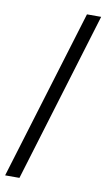

<svg xmlns="http://www.w3.org/2000/svg" viewBox="-89 -779 482 871"><g transform="rotate(10 152.0 -343.0)"><path d="M0 48.8 238.8 -734.9H304.2L65.9 48.8Z"/></g></svg>

Font: Archivo Expanded Light
Style: Regular
Weight: 300
Width: 7
Designer: Hector Gatti
Foundry: Omnibus-Type
Version: Version 2.001